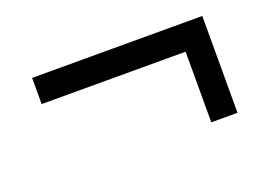

<svg xmlns="http://www.w3.org/2000/svg" viewBox="-58 -617 814 585"><g transform="rotate(-20 348.5 -325.0)"><path d="M543.9 -168V-397H77.1V-481.9H628.9V-168Z"/></g></svg>

Font: Clear Sans Medium
Style: Italic
Weight: 500
Italic angle: -12°
Foundry: Intel Corporation
Version: Version 1.00